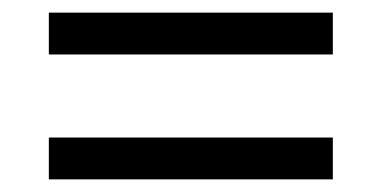

<svg xmlns="http://www.w3.org/2000/svg" viewBox="-20 -506 612 307"><path d="M58.1 -418.9V-485.8H512.2V-418.9ZM58.1 -219.2V-286.1H512.2V-219.2Z"/></svg>

Font: f0_44652 
Style: Regular
Weight: 400
Foundry: Ascender Corporation
Version: Version 1.10